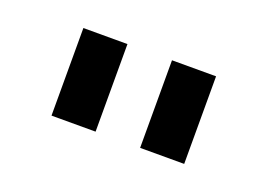

<svg xmlns="http://www.w3.org/2000/svg" viewBox="-42 -806 490 350"><g transform="rotate(20 202.5 -631.0)"><path d="M245.1 -545.9V-715.8H330.6V-545.9ZM73.2 -545.9V-715.8H158.7V-545.9Z"/></g></svg>

Font: Proletarsk
Style: Regular
Weight: 400
Designer: Peter Wiegel, original typeface by Carl Albert Fahrenwaldt 1901
Foundry: Peter Wiegel
Version: Version 1.000 2010 initial release